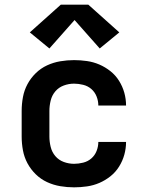

<svg xmlns="http://www.w3.org/2000/svg" viewBox="-20 -796 640 824"><path d="M298 8Q268 8 238.5 3Q209 -2 182 -14.5Q155 -27 133.5 -48Q112 -69 98 -95Q84 -121 78.5 -150.5Q73 -180 73 -210V-320Q73 -350 78.5 -379.5Q84 -409 98 -435Q112 -461 133.5 -482Q155 -503 182 -515.5Q209 -528 238.5 -533Q268 -538 298 -538Q325 -538 353 -534Q381 -530 406.5 -519Q432 -508 454 -490.5Q476 -473 491 -449Q506 -425 513.5 -398Q521 -371 521 -343Q521 -343 521 -343Q521 -343 521 -343H402Q402 -343 402 -343Q402 -343 402 -343Q402 -363 394.5 -382Q387 -401 372 -414Q357 -427 337 -432Q317 -437 298 -437Q275 -437 253.5 -429Q232 -421 217.5 -404Q203 -387 197.5 -364.5Q192 -342 192 -320V-210Q192 -188 197.5 -165.5Q203 -143 217.5 -126Q232 -109 253.5 -101Q275 -93 298 -93Q317 -93 337 -98Q357 -103 372 -116Q387 -129 394.5 -148Q402 -167 402 -187Q402 -187 402 -187Q402 -187 402 -187H521Q521 -187 521 -187Q521 -187 521 -187Q521 -159 513.5 -132Q506 -105 491 -81Q476 -57 454 -39.5Q432 -22 406.5 -11Q381 0 353 4Q325 8 298 8ZM192 -588 108 -657 241 -776H359L492 -657L408 -588L300 -710Z"/></svg>

Font: Iosevka Curly Extended
Style: Bold
Weight: 700
Width: 7
Monospace: yes
Designer: Belleve Invis
Foundry: Belleve Invis
Version: Version 11.1.0; ttfautohint (v1.8.3)